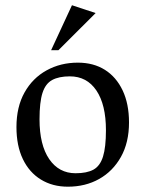

<svg xmlns="http://www.w3.org/2000/svg" viewBox="-20 -702 561 734"><path d="M239.5 11.7Q180.6 11.7 136.2 -15.7Q91.7 -43 67.3 -94Q42.9 -145 42.9 -216.1Q42.9 -293.4 73.8 -348.5Q104.7 -403.6 158.1 -433Q211.5 -462.5 277.6 -462.5Q337.2 -462.5 380.8 -435.2Q424.4 -407.8 448.8 -356.4Q473.2 -305 473.2 -233.9Q473.2 -157.4 442.4 -102.3Q411.6 -47.3 359.1 -17.8Q306.6 11.7 239.5 11.7ZM269 -39.7Q312 -39.7 337.3 -53.5Q362.5 -67.3 373.8 -103.4Q385 -139.4 385 -204Q385 -302 348.5 -356.1Q312.1 -410.1 246.9 -410.1Q205.1 -410.1 179.4 -396.1Q153.7 -382.1 142.4 -346.7Q131.1 -311.4 131.1 -246Q131.1 -148 168.1 -93.8Q205.2 -39.7 269 -39.7ZM175.4 -510.1 255.1 -682 345.6 -652.1 203.4 -510.1Z"/></svg>

Font: Ancizar Serif Light
Style: Regular
Weight: 300
Designer: Cesar Puertas, Viviana Monsalve, Julian Moncada, Julian Prieto, Jose Castro, Felipe Aragon, Mariel Hernandez, Sara Alarc
Version: Version 8.100